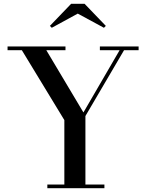

<svg xmlns="http://www.w3.org/2000/svg" viewBox="-20 -996 778 1016"><path d="M230.5 0V-19.5H320.5V-360.5L95.5 -730.5H20V-750H326.5V-730.5H225L421.5 -401L613 -730.5H508.5V-750H713.5V-730.5H636.5L432 -382V-19.5H532.5V0ZM254 -849 244 -859 356.5 -976H427.5L540 -859L530 -849L391.5 -924Z"/></svg>

Font: Bodoni Moda Medium
Style: Regular
Weight: 500
Designer: Owen Earl
Foundry: indestructible type
Version: Version 2.005